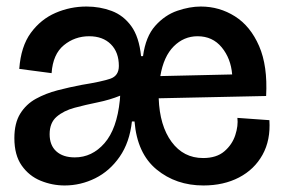

<svg xmlns="http://www.w3.org/2000/svg" viewBox="-20 -555 867 588"><path d="M178 13Q140 13 104.5 -1.5Q69 -16 46.5 -48Q24 -80 24 -132Q24 -178 42 -207Q60 -236 90 -252.5Q120 -269 156.5 -278.5Q193 -288 230 -295Q292 -305 318 -314Q344 -323 344 -353Q344 -395 319.5 -419.5Q295 -444 253 -444Q209 -444 175.5 -416.5Q142 -389 138 -331L39 -344Q44 -413 74.5 -454.5Q105 -496 150 -515.5Q195 -535 245 -535Q286 -535 322 -521.5Q358 -508 382 -475Q406 -442 412 -383H418Q426 -443 455.5 -476Q485 -509 523 -522Q561 -535 595 -535Q652 -535 699.5 -505Q747 -475 773.5 -414Q800 -353 795 -261L466 -254Q469 -170 505.5 -120.5Q542 -71 602 -71Q643 -71 667 -91.5Q691 -112 700.5 -141Q710 -170 707 -194L805 -187Q809 -126 784 -81Q759 -36 712 -11.5Q665 13 603 13Q519 13 459.5 -36Q400 -85 392 -183H384Q377 -119 346.5 -75Q316 -31 271.5 -9Q227 13 178 13ZM585 -444Q543 -444 512 -413Q481 -382 471 -322L691 -327Q687 -376 659 -410Q631 -444 585 -444ZM209 -73Q262 -73 300 -116.5Q338 -160 347 -248L348 -262Q316 -249 279 -241.5Q242 -234 208.5 -225Q175 -216 153.5 -197.5Q132 -179 132 -144Q132 -110 152.5 -91.5Q173 -73 209 -73Z"/></svg>

Font: Bricolage Grotesque 48pt Medium
Style: Regular
Weight: 500
Designer: Mathieu Triay
Foundry: Atelier Triay
Version: Version 1.000; ttfautohint (v1.8.4.7-5d5b);gftools[0.9.32]